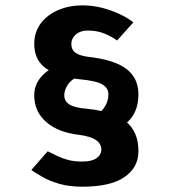

<svg xmlns="http://www.w3.org/2000/svg" viewBox="-20 -697 640 725"><path d="M291 8V-87Q326.7 -87 344.7 -99.8Q362.7 -112.7 362.7 -133Q362.7 -154 342.3 -168.2Q322 -182.3 277.7 -188L311 -286Q411.3 -275 457 -236.8Q502.7 -198.7 502.7 -126.3Q502.7 -64.3 449.8 -28.2Q397 8 291 8ZM291 -467.3 284.3 -405.7Q265.7 -405.7 251.8 -394.3Q238 -383 230.3 -367.3Q222.7 -351.7 222.7 -337Q222.7 -315.3 241.8 -302.7Q261 -290 311 -286L277.7 -188Q199.7 -197 154.5 -236.3Q109.3 -275.7 109.3 -337Q109.3 -375.3 133.5 -404.5Q157.7 -433.7 199.2 -450.5Q240.7 -467.3 291 -467.3ZM98.3 -55 160 -125.7Q178.3 -117 196.5 -108Q214.7 -99 237.3 -93Q260 -87 291 -87V8Q240.7 8 203.5 -3Q166.3 -14 140.3 -29Q114.3 -44 98.3 -55ZM291 -188 317.7 -263Q353.3 -263 371.3 -287.5Q389.3 -312 389.3 -340.7Q389.3 -365 365.7 -378.7Q342 -392.3 277.7 -398L311 -482.7Q411.3 -471.7 457 -437Q502.7 -402.3 502.7 -340.7Q502.7 -265 449.8 -226.5Q397 -188 291 -188ZM291 -676.7 311 -581.7Q283.3 -581.7 266.3 -566.7Q249.3 -551.7 249.3 -531.3Q249.3 -509 265.2 -497.8Q281 -486.7 311 -482.7L277.7 -398Q199.7 -407 154.5 -438.2Q109.3 -469.3 109.3 -531.3Q109.3 -575.3 133.5 -608Q157.7 -640.7 199.2 -658.7Q240.7 -676.7 291 -676.7ZM422 -544Q400.7 -559.7 373.3 -570.7Q346 -581.7 311 -581.7L291 -676.7Q328.7 -676.7 364.3 -667.7Q400 -658.7 430.7 -644.3Q461.3 -630 483.7 -612.7Z"/></svg>

Font: Epunda Slab Light
Style: Regular
Weight: 300
Designer: Simon Atzbach
Foundry: typofactur
Version: Version 1.102